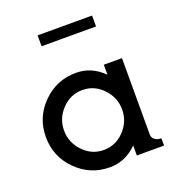

<svg xmlns="http://www.w3.org/2000/svg" viewBox="-138 -872 916 994"><g transform="rotate(-20 320.0 -375.0)"><path d="M180 -700V-760H480V-700ZM187 -365.5Q140 -316 140 -250Q140 -184 187 -134.5Q234 -85 300 -85Q366 -85 413 -134.5Q460 -184 460 -250Q460 -316 413 -365.5Q366 -415 300 -415Q234 -415 187 -365.5ZM600 -40V0H450V-55Q385 10 300 10Q192 10 116 -66Q40 -142 40 -250Q40 -358 116 -434Q192 -510 300 -510Q385 -510 450 -445V-500H550V-80Q550 -62 562.5 -52Q575 -42 588 -41Z"/></g></svg>

Font: Laverick
Style: Regular
Weight: 400
Designer: Daniel Pimley
Foundry: Daniel Pimley
Version: Version 1.000;PS 001.001;hotconv 1.0.56